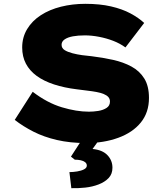

<svg xmlns="http://www.w3.org/2000/svg" viewBox="-20 -738 880 1004"><path d="M431 10Q346 10 277.5 -6Q209 -22 155 -49.5Q101 -77 57 -111L151 -258Q227 -200 303.5 -177Q380 -154 445 -154Q469 -154 494 -158Q519 -162 537 -173.5Q555 -185 555 -207Q555 -221 546.5 -230.5Q538 -240 522 -246.5Q506 -253 484.5 -257Q463 -261 437 -264Q411 -267 382 -271Q316 -279 262.5 -296.5Q209 -314 172 -341Q135 -368 115.5 -405Q96 -442 96 -490Q96 -543 122 -586Q148 -629 193.5 -658.5Q239 -688 299 -703Q359 -718 426 -718Q502 -718 560.5 -704.5Q619 -691 662 -668Q705 -645 734 -618L636 -490Q607 -511 572 -524.5Q537 -538 498 -545.5Q459 -553 424 -553Q388 -553 361 -548Q334 -543 318 -532Q302 -521 302 -504Q302 -486 318 -476Q334 -466 359 -459.5Q384 -453 410 -449.5Q436 -446 459 -444Q517 -437 571 -425Q625 -413 667.5 -390Q710 -367 734.5 -327.5Q759 -288 759 -226Q759 -150 716.5 -97.5Q674 -45 598.5 -17.5Q523 10 431 10ZM353 246 343 162Q362 162 383.5 158.5Q405 155 419.5 147.5Q434 140 434 128Q434 117 425 110Q416 103 402 100Q388 97 371 97L351 81L419 -24H511L464 41Q516 46 542 73.5Q568 101 568 139Q568 172 548 193Q528 214 495.5 226.5Q463 239 425.5 243Q388 247 353 246Z"/></svg>

Font: Lexend Mega ExtraBold
Style: Regular
Weight: 800
Designer: Bonnie Shaver-Troup, Thomas Jockin
Foundry: Lexend
Version: Version 1.007